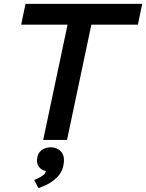

<svg xmlns="http://www.w3.org/2000/svg" viewBox="-20 -723 755 992"><path d="M203.1 0 329.1 -595.7H89.4L111.8 -703.1H714.8L692.4 -595.7H452.1L326.2 0ZM178.7 249 156.7 207 168.5 201.7Q194.3 189.9 205.1 180.9Q215.8 171.9 217.3 157.7L218.8 147.5L229.5 162.6Q199.7 160.2 184.3 142.8Q168.9 125.5 171.4 99.6Q173.8 68.8 194.8 53Q215.8 37.1 246.1 38.1Q276.4 39.6 294.9 59.8Q313.5 80.1 310.1 114.3Q306.2 160.6 276.4 191.4Q246.6 222.2 202.6 239.7Z"/></svg>

Font: Schibsted Grotesk SemiBold
Style: Italic
Weight: 600
Italic angle: -12°
Designer: Bakken & Baeck AS, Henrik Kongsvoll
Foundry: Schibsted ASA
Version: Version 1.100;gftools[0.9.25]